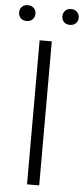

<svg xmlns="http://www.w3.org/2000/svg" viewBox="-68 -911 413 944"><g transform="rotate(5 138.0 -439.0)"><path d="M163.1 0H103V-710.9H163.1ZM-9.3 -838.4Q-9.3 -855 1.2 -866.5Q11.7 -877.9 30.8 -877.9Q49.3 -877.9 60.3 -866.5Q71.3 -855 71.3 -838.4Q71.3 -822.3 60.3 -811Q49.3 -799.8 30.8 -799.8Q11.7 -799.8 1.2 -811Q-9.3 -822.3 -9.3 -838.4ZM204.1 -837.9Q204.1 -854.5 214.8 -866Q225.6 -877.4 244.1 -877.4Q263.2 -877.4 273.9 -866Q284.7 -854.5 284.7 -837.9Q284.7 -821.8 273.9 -810.5Q263.2 -799.3 244.1 -799.3Q225.6 -799.3 214.8 -810.5Q204.1 -821.8 204.1 -837.9Z"/></g></svg>

Font: Melbourne
Style: Light
Weight: 300
Designer: Google
Version: Version 2.000980; 2014